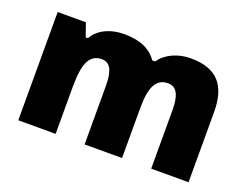

<svg xmlns="http://www.w3.org/2000/svg" viewBox="-92 -743 1184 922"><g transform="rotate(20 500.0 -281.5)"><path d="M745.1 0V-300.8Q745.1 -356.9 729.7 -385Q714.4 -413.1 681.2 -413.1Q637.2 -413.1 616.7 -375.5Q596.2 -337.9 596.2 -257.8V0H404.8V-300.8Q404.8 -356.9 390.1 -385Q375.5 -413.1 342.8 -413.1Q297.9 -413.1 277.3 -373Q256.8 -333 256.8 -242.2V0H65.9V-553.2H210L233.9 -484.9H245.1Q267.1 -522.9 308.8 -543Q350.6 -563 403.8 -563Q523.4 -563 571.8 -490.2H586.9Q610.4 -524.4 652.1 -543.7Q693.8 -563 744.1 -563Q842.3 -563 889.2 -512.7Q936 -462.4 936 -359.9V0Z"/></g></svg>

Font: TypoPRO Open Sans
Style: Regular
Weight: 800
Foundry: Ascender Corporation
Version: Version 1.10